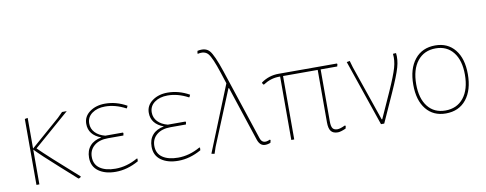

<svg xmlns="http://www.w3.org/2000/svg" viewBox="-61 -991 3257 1288"><g transform="rotate(-10 1567.5 -347.0)"><path d="M101 0V-449L121 -453V-244L321 -418L355 -452H387L144 -241Q206 -179 403 -5V-1Q396 5 389 7L385 6Q380 1 273 -94.5Q166 -190 121 -237V0Z M641 6Q569 6 524.5 -26Q480 -58 480 -118Q480 -167 507 -198Q534 -229 585 -238Q501 -269 501 -345Q501 -395 543.5 -426Q586 -457 648 -457Q724 -457 795 -417L788 -401H784Q714 -438 645 -438Q591 -438 556 -412.5Q521 -387 521 -344Q521 -308 545.5 -282Q570 -256 613 -245H733L736 -241L733 -225H628Q568 -225 533.5 -196Q499 -167 499 -120Q499 -68 538 -41.5Q577 -15 643 -15Q720 -15 794 -57L799 -56L798 -38Q720 6 641 6Z M1067 6Q995 6 950.5 -26Q906 -58 906 -118Q906 -167 933 -198Q960 -229 1011 -238Q927 -269 927 -345Q927 -395 969.5 -426Q1012 -457 1074 -457Q1150 -457 1221 -417L1214 -401H1210Q1140 -438 1071 -438Q1017 -438 982 -412.5Q947 -387 947 -344Q947 -308 971.5 -282Q996 -256 1039 -245H1159L1162 -241L1159 -225H1054Q994 -225 959.5 -196Q925 -167 925 -120Q925 -68 964 -41.5Q1003 -15 1069 -15Q1146 -15 1220 -57L1225 -56L1224 -38Q1146 6 1067 6Z M1314 2 1293 -2 1474 -450 1449 -527Q1414 -634 1390.5 -661.5Q1367 -689 1320 -678L1318 -682L1321 -698Q1376 -710 1403 -679.5Q1430 -649 1469 -532L1629 -49Q1644 -3 1695 -27L1700 -24L1696 -6Q1679 2 1659 2Q1624 2 1609 -42L1486 -415H1482L1329 -43Z M1837 0V-432H1830Q1773 -432 1721 -398L1717 -399L1710 -410L1711 -414Q1764 -452 1830 -452H2227L2230 -448L2226 -432H2113V-77Q2113 -44 2122.5 -30.5Q2132 -17 2155 -17Q2173 -17 2207 -33L2213 -30L2209 -12Q2173 4 2154 4Q2122 4 2107.5 -14.5Q2093 -33 2093 -75V-432H1857V0Z M2630 -452Q2636 -408 2621 -355Q2606 -302 2557 -193L2470 0H2448L2294 -450L2315 -454L2328 -409L2458 -31H2462L2540 -204Q2586 -307 2600 -356.5Q2614 -406 2609 -449L2610 -451Z M2897 -457Q2982 -457 3031 -396.5Q3080 -336 3080 -230Q3080 -121 3029.5 -58Q2979 5 2890 5Q2805 5 2756 -55.5Q2707 -116 2707 -222Q2707 -331 2757.5 -394Q2808 -457 2897 -457ZM2897 -437Q2818 -437 2772.5 -380Q2727 -323 2727 -222Q2727 -125 2770.5 -70Q2814 -15 2890 -15Q2969 -15 3014.5 -72Q3060 -129 3060 -230Q3060 -327 3016.5 -382Q2973 -437 2897 -437Z"/></g></svg>

Font: Alegreya Sans Thin
Style: Regular
Weight: 100
Designer: Juan Pablo del Peral
Foundry: Huerta Tipografica
Version: Version 2.007